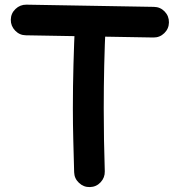

<svg xmlns="http://www.w3.org/2000/svg" viewBox="-20 -727 754 811"><path d="M359.9 63.2Q386.8 62.5 405.1 42.8Q423.3 23.1 422.6 -3.4Q418.2 -137 418.2 -269Q418.2 -361 420.2 -449.9Q422.2 -538.8 426.6 -628.9Q427.7 -655.9 410 -675.9Q392.2 -695.9 365.2 -697Q338.7 -698.1 318.5 -680.4Q298.2 -662.7 297.1 -635.7Q292.7 -544.6 290.3 -453.3Q287.8 -362.1 287.8 -269Q287.8 -201.4 289.6 -134.1Q291.3 -66.8 293.2 0.5Q293.9 27 313.7 45.5Q333.4 64 359.9 63.2ZM25.6 -643.7Q25.3 -617.2 44 -597.7Q62.7 -578.2 89.2 -577.9L627.8 -568.6Q654.8 -568.2 674 -587Q693.2 -605.7 693.6 -632.2Q694 -659.2 675.5 -678.4Q657 -697.6 630 -698L91.4 -707.3Q64.9 -707.6 45.5 -689.1Q26 -670.7 25.6 -643.7Z"/></svg>

Font: Mikhak VF
Style: Regular
Weight: 100
Designer: Amin Abedi
Version: Version 3.001